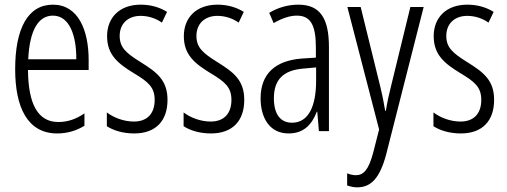

<svg xmlns="http://www.w3.org/2000/svg" viewBox="-20 -562 2172 823"><path d="M207 -542C99 -542 45 -439 45 -265C45 -102 98 10 225 10C269 10 308 -2 342 -23V-76C304 -50 268 -39 230 -39C143 -39 101 -115 100 -262H360V-305C360 -433 315 -542 207 -542ZM207 -495C278 -495 308 -409 307 -308H101C107 -434 145 -495 207 -495Z M698 -134C698 -219 651 -253 584 -295C521 -334 493 -358 493 -408C493 -461 529 -494 583 -494C616 -494 649 -483 674 -465L696 -511C664 -531 626 -542 583 -542C492 -542 439 -486 439 -407C439 -326 487 -289 554 -248C614 -212 643 -189 643 -134C643 -76 612 -41 554 -41C510 -41 467 -58 438 -80V-21C464 -4 505 10 555 10C648 10 698 -44 698 -134Z M1027 -134C1027 -219 980 -253 913 -295C850 -334 822 -358 822 -408C822 -461 858 -494 912 -494C945 -494 978 -483 1003 -465L1025 -511C993 -531 955 -542 912 -542C821 -542 768 -486 768 -407C768 -326 816 -289 883 -248C943 -212 972 -189 972 -134C972 -76 941 -41 883 -41C839 -41 796 -58 767 -80V-21C793 -4 834 10 884 10C977 10 1027 -44 1027 -134Z M1259 -542C1215 -542 1172 -530 1134 -507L1153 -463C1191 -485 1224 -495 1252 -495C1310 -495 1334 -457 1334 -358V-315L1273 -311C1160 -302 1097 -246 1097 -140C1097 -61 1133 10 1217 10C1283 10 1317 -29 1338 -83H1340L1347 0H1390V-360C1390 -484 1352 -542 1259 -542ZM1280 -268 1335 -273V-216C1335 -106 1302 -36 1232 -36C1183 -36 1154 -71 1154 -141C1154 -220 1194 -261 1280 -268Z M1469 -532 1605 -7 1580 91C1560 167 1538 189 1505 189C1494 189 1480 186 1468 181V233C1483 238 1497 241 1511 241C1571 241 1608 201 1635 101L1796 -532H1739L1656 -192C1647 -157 1640 -125 1634 -87H1631C1626 -116 1622 -141 1610 -191L1526 -532Z M2098 -134C2098 -219 2051 -253 1984 -295C1921 -334 1893 -358 1893 -408C1893 -461 1929 -494 1983 -494C2016 -494 2049 -483 2074 -465L2096 -511C2064 -531 2026 -542 1983 -542C1892 -542 1839 -486 1839 -407C1839 -326 1887 -289 1954 -248C2014 -212 2043 -189 2043 -134C2043 -76 2012 -41 1954 -41C1910 -41 1867 -58 1838 -80V-21C1864 -4 1905 10 1955 10C2048 10 2098 -44 2098 -134Z"/></svg>

Font: Noto Sans Bengali ExtraCondensed Light
Style: Regular
Weight: 300
Width: 2
Designer: Joana Ranito - Universal Thirst; Jelle Bosma - Monotype Design Team
Foundry: Universal Thirst ehf.
Version: Version 3.000